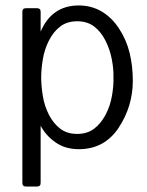

<svg xmlns="http://www.w3.org/2000/svg" viewBox="-20 -488 540 704"><path d="M62 -445Q62 -458 76 -458H115Q129 -458 129 -445V-372Q170 -468 269 -468Q315 -468 352.5 -446Q390 -424 417 -382.5Q444 -341 455.5 -293Q467 -245 467 -192Q467 -98 415 -19.5Q363 59 269 59Q219 59 183.5 34Q148 9 129 -27V183Q129 196 115 196H76Q62 196 62 183ZM396 -203Q397 -234 390 -270.5Q383 -307 366.5 -339.5Q350 -372 325 -391Q300 -410 263 -410Q226 -410 201 -391Q176 -372 159.5 -339.5Q143 -307 137 -270.5Q131 -234 131 -203Q131 -174 137 -136.5Q143 -99 159.5 -67Q176 -35 201 -16Q226 3 263 3Q300 3 325 -16Q350 -35 367 -67Q384 -99 390.5 -136.5Q397 -174 396 -203Z"/></svg>

Font: NanumGothicCoding
Style: Regular
Weight: 400
Monospace: yes
Designer: Kwon Bruce; Nicolas Noh; Sung-woo Choi; Go-un Cha; Soo-hyun Park;
Foundry: NHN Corporation
Version: Version 2.000;PS 1;hotconv 1.0.49;makeotf.lib2.0.14853